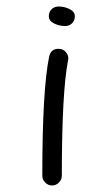

<svg xmlns="http://www.w3.org/2000/svg" viewBox="-20 -570 280 590"><path d="M160 -420Q173 -420 181.5 -411Q190 -402 190 -390Q190 -389 189.5 -387Q189 -385 189 -384Q170 -286 170 -30Q170 -18 161 -9Q152 0 140 0Q128 0 119 -9Q110 -18 110 -30Q110 -294 131 -396Q136 -420 160 -420ZM130 -520Q130 -533 138.5 -541.5Q147 -550 160 -550Q178 -550 194 -542Q210 -534 210 -520Q210 -507 201.5 -498.5Q193 -490 180 -490Q162 -490 146 -498Q130 -506 130 -520Z"/></svg>

Font: Pecita
Style: Book
Weight: 400
Width: 7
Version: Version 4.3